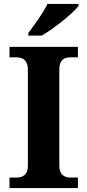

<svg xmlns="http://www.w3.org/2000/svg" viewBox="-20 -951 441 971"><path d="M123 -784V-771H191C254 -807 352 -886 377 -921V-931H220C199 -886 152 -822 123 -784ZM28 0H374V-53H336C306 -53 280 -68 280 -112V-599C280 -647 303 -661 336 -661H374V-714H28V-661H64C94 -661 121 -647 121 -600V-111C121 -67 94 -53 64 -53H28Z"/></svg>

Font: Noto Serif Georgian Bold
Style: Regular
Weight: 700
Designer: Monotype Design Team, Akaki Razmadze
Foundry: Google LLC
Version: Version 2.003